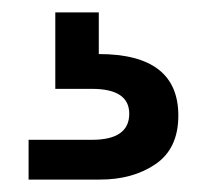

<svg xmlns="http://www.w3.org/2000/svg" viewBox="-20 -27 333 309"><path d="M141 262H26V198H128Q188 198 188 156Q188 116 128 116H69V-7H139V60Q267 60 267 159Q267 212 230.5 237Q194 262 141 262Z"/></svg>

Font: Ulagadi Sans Medium
Style: Regular
Weight: 500
Designer: Ninad Kale (Devanagari), Jonny Pinhorn (Latin)
Foundry: Indian Type Foundry
Version: Version 3.01;March 29, 2020;FontCreator 12.0.0.2522 64-bit; 